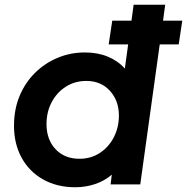

<svg xmlns="http://www.w3.org/2000/svg" viewBox="-20 -777 788 809"><path d="M297 12Q220 12 161.5 -21Q103 -54 71 -112.5Q39 -171 39 -247Q39 -316 62.5 -372.5Q86 -429 127.5 -470Q169 -511 223 -533.5Q277 -556 338 -556Q392 -556 435 -538Q478 -520 506 -488L520 -590H438L453 -690H534L543 -757H676L667 -690H748L733 -590H653L571 0H446L451 -41Q421 -15 381 -1.5Q341 12 297 12ZM315 -108Q363 -108 400.5 -132.5Q438 -157 459.5 -198.5Q481 -240 481 -290Q481 -353 443 -394.5Q405 -436 344 -436Q295 -436 257 -411.5Q219 -387 197.5 -346Q176 -305 176 -254Q176 -189 214 -148.5Q252 -108 315 -108Z"/></svg>

Font: Plus Jakarta Sans
Style: Bold Italic
Weight: 700
Italic angle: -8°
Designer: Gumpita Rahayu
Foundry: Tokotype
Version: Version 2.071; ttfautohint (v1.8.4.7-5d5b);gftools[0.9.29]